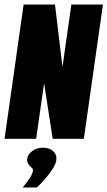

<svg xmlns="http://www.w3.org/2000/svg" viewBox="-30 -611 473 845"><path d="M-10 0 74 -591H212L245 -316L284 -591H423L339 0H202L164 -245L129 0ZM70 214Q90 190 102 171Q114 152 115 140Q116 132 108.5 126Q101 120 94.5 111Q88 102 90 87Q92 69 111.5 54Q131 39 159 39Q188 39 204.5 54.5Q221 70 218 94Q216 109 202 131.5Q188 154 169 176Q150 198 132 214Z"/></svg>

Font: Alumni Sans Thin Black
Style: Italic
Weight: 900
Italic angle: -8°
Version: Version 1.016